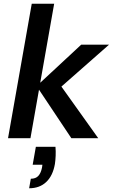

<svg xmlns="http://www.w3.org/2000/svg" viewBox="-20 -740 605 1028"><path d="M362 0 176 -279 415 -501H564L272 -244L282 -314L506 0ZM23 0 150 -720H270L143 0ZM136 268 145 217Q171 217 185 202Q199 187 205 157L207 142H155L172 46H277Q279 70 278 94Q277 118 274 138Q263 201 227.5 234.5Q192 268 136 268Z"/></svg>

Font: DM Sans 17pt SemiBold
Style: Italic
Weight: 600
Italic angle: -10°
Version: Version 4.004;gftools[0.9.30]